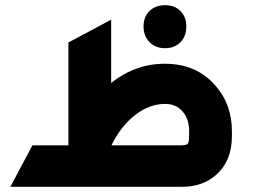

<svg xmlns="http://www.w3.org/2000/svg" viewBox="-20 -721 975 741"><path d="M617 -535Q580 -535 557 -558.5Q534 -582 534 -619Q534 -656 557 -678.5Q580 -701 617 -701Q654 -701 676.5 -678.5Q699 -656 699 -619Q699 -581 676.5 -558Q654 -535 617 -535ZM20 0 105 -160H244V-557L409 -645V-401Q503 -475 616 -475Q739 -475 812 -390Q875 -318 875 -214V-196Q875 -100 815 -47Q763 0 681 0ZM410 -160H676Q700 -160 705 -166.5Q710 -173 710 -204V-214Q710 -262 684.5 -291Q659 -320 617 -320Q557 -320 501.5 -277Q446 -234 410 -160Z"/></svg>

Font: Tajawal Black
Style: Regular
Weight: 900
Designer: Boutros Fonts
Foundry: Created by Boutros International 2017
Version: Version 1.700